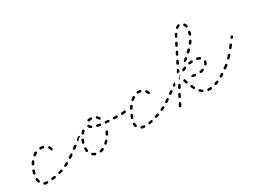

<svg xmlns="http://www.w3.org/2000/svg" viewBox="-43 -1029 2006 1515"><g transform="rotate(-30 960.0 -271.0)"><path d="M69 13H72Q76 13 79 10Q82 7 82 3Q82 1 81 -1Q80 -3 79 -4Q78 -6 76 -6Q74 -7 72 -7H69Q61 -7 54 -9Q50 -10 46 -9Q42 -7 41 -3Q41 -1 41 1Q41 3 42 5Q43 7 44 8Q46 9 48 10Q57 13 69 13ZM153 3Q155 0 155 -4Q154 -6 153 -8Q152 -10 151 -11Q149 -12 147 -12Q145 -13 143 -13Q133 -11 122 -10Q118 -9 116 -6Q113 -3 113 1Q114 3 115 5Q116 7 117 8Q119 9 121 10Q123 10 124 10Q135 9 146 7Q150 6 153 3ZM222 -12Q224 -14 225 -15Q226 -17 226 -19Q226 -21 225 -23Q224 -27 220 -29Q216 -31 213 -29Q203 -26 192 -23Q191 -23 189 -22Q187 -20 186 -19Q185 -17 185 -15Q185 -13 185 -11Q187 -7 190 -5Q194 -3 198 -4Q208 -7 219 -10Q221 -11 222 -12ZM10 -31Q12 -29 13 -28Q15 -27 17 -27Q19 -27 21 -27Q23 -28 24 -29Q26 -30 27 -32Q28 -34 28 -36Q29 -38 28 -39Q26 -48 25 -59Q25 -63 22 -66Q19 -68 15 -68Q13 -68 11 -67Q9 -66 8 -65Q6 -63 6 -61Q5 -60 5 -58Q6 -45 9 -34Q9 -32 10 -31ZM290 -43Q292 -44 292 -46Q293 -48 293 -50Q292 -52 291 -54Q290 -57 286 -59Q282 -60 278 -58Q269 -53 259 -48Q255 -46 254 -43Q253 -39 254 -35Q256 -31 260 -30Q264 -28 268 -30Q278 -35 287 -40Q289 -41 290 -43ZM338 -75Q339 -79 336 -83Q335 -84 333 -85Q332 -87 330 -87Q328 -87 326 -87Q324 -86 322 -85L321 -84Q317 -82 317 -78Q316 -74 318 -70Q319 -69 321 -68Q323 -66 325 -66Q327 -66 329 -66Q331 -67 332 -68L334 -69Q337 -71 338 -75ZM11 -108Q11 -106 12 -104Q13 -102 15 -101Q16 -100 18 -99Q22 -98 26 -101Q29 -103 30 -107Q33 -117 36 -127Q37 -129 37 -131Q36 -133 36 -134Q35 -136 33 -137Q32 -139 30 -139Q26 -141 22 -139Q18 -137 17 -133Q14 -122 11 -112Q10 -110 11 -108ZM38 -178Q38 -176 38 -174Q39 -172 40 -171Q41 -169 43 -168Q47 -166 51 -167Q55 -168 57 -172Q62 -181 68 -189Q70 -193 69 -197Q69 -201 65 -203Q62 -206 58 -205Q54 -204 51 -201Q45 -192 39 -182Q38 -180 38 -178ZM234 -233Q232 -236 228 -237Q224 -238 220 -235Q217 -233 216 -229Q215 -225 218 -222Q220 -217 222 -213Q223 -209 223 -207Q223 -203 226 -200Q229 -197 233 -197Q237 -197 240 -200Q243 -203 243 -207Q243 -213 241 -219Q239 -226 234 -233ZM85 -234Q84 -230 87 -226Q88 -225 89 -224Q91 -223 93 -222Q95 -222 97 -223Q99 -223 101 -224Q109 -230 117 -235Q119 -236 120 -237Q122 -239 122 -241Q123 -243 123 -245Q123 -247 122 -248Q121 -250 119 -251Q118 -253 116 -253Q114 -254 112 -254Q110 -254 108 -253Q98 -248 88 -240Q85 -238 85 -234ZM162 -266Q158 -266 155 -263Q152 -260 152 -256Q152 -252 155 -249Q158 -246 163 -246Q165 -246 168 -246Q175 -246 182 -244Q186 -244 189 -246Q193 -248 194 -252Q194 -256 192 -260Q190 -263 186 -264Q177 -266 168 -266Q165 -266 162 -266Z M590 2Q592 1 592 -1Q593 -3 593 -5Q593 -7 592 -8Q590 -12 587 -14Q583 -15 579 -14Q570 -10 561 -8Q559 -7 557 -6Q555 -5 554 -3Q553 -1 553 1Q553 3 553 4Q554 9 557 11Q561 13 565 12Q576 9 587 5Q589 4 590 2ZM512 9Q514 9 516 8Q518 8 519 6Q521 5 522 3Q523 -1 522 -5Q520 -9 516 -10Q508 -14 501 -19Q497 -22 493 -22Q489 -21 487 -18Q485 -17 485 -15Q484 -13 484 -11Q484 -9 485 -7Q486 -5 488 -4Q497 4 509 8Q510 9 512 9ZM650 -44Q651 -46 651 -48Q651 -50 650 -52Q649 -53 648 -55Q646 -56 644 -57Q642 -57 640 -57Q638 -57 637 -56Q635 -56 634 -54Q627 -47 619 -40Q618 -39 617 -37Q616 -35 616 -33Q616 -31 616 -29Q617 -27 618 -26Q620 -24 621 -23Q623 -23 625 -22Q627 -22 629 -23Q631 -24 632 -25Q641 -32 648 -41Q650 -42 650 -44ZM459 -54Q460 -52 461 -50Q462 -48 464 -47Q465 -46 467 -46Q469 -45 471 -46Q473 -46 475 -47Q476 -48 477 -50Q479 -52 479 -53Q479 -55 479 -57Q478 -64 478 -71Q478 -74 478 -76Q478 -81 475 -84Q472 -87 468 -87Q464 -87 461 -84Q458 -81 458 -77Q458 -74 458 -71Q458 -62 459 -54ZM357 -89Q358 -93 355 -96Q353 -99 349 -100Q345 -101 341 -98L322 -85Q321 -84 320 -82Q318 -81 318 -79Q318 -77 318 -75Q319 -73 320 -71Q322 -68 326 -67Q330 -66 334 -69L353 -82Q356 -84 357 -89ZM690 -108Q690 -110 690 -112Q689 -113 688 -115Q686 -116 684 -117Q681 -119 677 -117Q673 -116 671 -112Q667 -103 662 -94Q660 -90 661 -86Q662 -82 666 -80Q670 -78 674 -79Q678 -80 680 -84Q685 -94 689 -104Q690 -106 690 -108ZM419 -133Q420 -137 417 -140Q416 -142 414 -143Q413 -144 411 -144Q409 -145 407 -144Q405 -144 403 -143L385 -129Q381 -127 380 -123Q380 -119 382 -115Q385 -112 389 -111Q393 -110 396 -113L415 -126Q418 -129 419 -133ZM467 -122Q469 -119 473 -118Q475 -117 477 -117Q479 -117 481 -118Q483 -119 484 -121Q485 -122 486 -124Q489 -134 493 -143Q494 -147 493 -151Q491 -155 488 -156Q484 -158 480 -156Q476 -155 474 -151Q470 -141 467 -130Q465 -126 467 -122ZM461 -170Q466 -175 472 -177Q476 -179 480 -179Q478 -183 478 -186Q475 -189 472 -189Q468 -189 465 -187L446 -174Q443 -171 442 -167Q442 -163 444 -160Q445 -158 447 -157Q449 -156 451 -156Q451 -156 451 -156Q452 -156 452 -155Q453 -158 454 -160Q456 -166 461 -170ZM863 -162Q865 -163 866 -164Q867 -165 868 -167Q869 -169 869 -171Q869 -175 866 -178Q863 -181 859 -181H857Q855 -181 853 -180Q851 -179 850 -178Q848 -177 848 -175Q847 -173 847 -171Q847 -167 850 -164Q853 -161 857 -161H859Q861 -161 863 -162ZM813 -164Q816 -167 816 -171Q816 -173 815 -175Q814 -177 813 -178Q811 -180 810 -181Q808 -181 806 -182H785Q780 -182 777 -179Q774 -176 774 -172Q774 -170 775 -168Q776 -167 777 -165Q778 -164 780 -163Q782 -162 784 -162H805Q810 -161 813 -164ZM740 -167Q743 -170 743 -174Q743 -176 743 -178Q742 -179 741 -181Q739 -182 737 -183Q736 -184 734 -184Q723 -185 713 -186Q709 -186 705 -184Q702 -181 702 -177Q702 -175 702 -173Q703 -171 704 -169Q705 -168 707 -167Q709 -166 711 -166Q721 -165 732 -164Q737 -164 740 -167ZM667 -174Q670 -176 671 -180Q671 -184 669 -188Q667 -191 662 -192Q652 -194 642 -196Q640 -196 638 -196Q636 -195 635 -194Q633 -193 632 -191Q631 -190 630 -188Q629 -184 632 -180Q634 -177 638 -176Q648 -174 659 -172Q663 -171 667 -174ZM500 -190Q501 -186 504 -183Q507 -180 511 -181Q515 -181 518 -185Q524 -193 531 -200Q534 -203 534 -207Q534 -211 531 -214Q528 -217 524 -217Q520 -217 517 -214Q509 -206 502 -197Q500 -194 500 -190ZM594 -193Q598 -194 600 -198Q601 -199 602 -201Q602 -203 602 -205Q601 -207 600 -209Q599 -210 597 -212Q589 -217 587 -223Q586 -226 582 -228Q578 -230 574 -228Q570 -226 569 -223Q567 -219 569 -215Q573 -203 586 -195Q590 -193 594 -193ZM673 -253Q671 -254 669 -254Q667 -254 665 -253Q664 -252 662 -250Q661 -249 660 -247Q660 -245 660 -243Q660 -241 661 -239Q661 -238 663 -236Q669 -230 674 -222Q676 -218 681 -217Q685 -216 688 -218Q692 -221 693 -225Q694 -229 692 -232Q685 -243 676 -251Q675 -252 673 -253ZM593 -262Q591 -258 592 -254Q592 -253 594 -251Q595 -249 597 -248Q598 -247 600 -247Q602 -247 604 -247Q612 -250 623 -250Q627 -250 630 -253Q633 -256 633 -260Q632 -264 629 -267Q626 -270 622 -270Q609 -270 599 -267Q595 -266 593 -262Z M959 14Q961 13 962 12Q964 11 965 9Q966 7 966 5Q967 1 964 -2Q961 -5 957 -6Q947 -7 939 -9Q937 -10 935 -10Q933 -10 931 -9Q930 -8 928 -6Q927 -5 926 -3Q925 1 927 5Q929 8 933 10Q943 13 955 14Q957 14 959 14ZM1036 3Q1038 -1 1037 -5Q1036 -7 1035 -8Q1034 -10 1032 -11Q1031 -12 1029 -12Q1027 -13 1025 -12Q1014 -10 1005 -8Q1001 -7 999 -4Q996 0 997 4Q998 8 1001 10Q1004 12 1009 12Q1018 10 1029 7Q1033 6 1036 3ZM1105 -18Q1107 -22 1105 -26Q1105 -28 1103 -29Q1102 -31 1100 -32Q1098 -33 1096 -33Q1094 -33 1092 -32Q1083 -29 1073 -26Q1069 -24 1067 -21Q1065 -17 1067 -13Q1067 -11 1068 -10Q1070 -8 1072 -7Q1073 -6 1075 -6Q1077 -6 1079 -7Q1089 -10 1099 -13Q1103 -15 1105 -18ZM891 -31Q892 -27 896 -25Q900 -23 904 -24Q907 -25 909 -29Q911 -32 910 -36Q908 -44 908 -53V-54Q908 -56 907 -58Q907 -60 905 -61Q904 -63 902 -63Q900 -64 898 -64Q894 -64 891 -61Q888 -58 888 -54V-53Q888 -41 891 -31ZM1171 -48Q1172 -52 1171 -55Q1170 -57 1168 -58Q1167 -60 1165 -60Q1163 -61 1161 -61Q1159 -61 1157 -60Q1148 -55 1139 -51Q1135 -49 1134 -45Q1132 -41 1134 -38Q1135 -36 1136 -34Q1138 -33 1139 -32Q1141 -32 1143 -32Q1145 -32 1147 -33Q1157 -37 1166 -42Q1170 -44 1171 -48ZM1216 -75Q1217 -79 1214 -83Q1213 -84 1211 -85Q1210 -86 1208 -87Q1206 -87 1204 -87Q1202 -86 1200 -85Q1196 -82 1196 -78Q1195 -74 1197 -71Q1198 -69 1200 -68Q1202 -67 1204 -67Q1206 -66 1208 -67Q1209 -67 1211 -68L1212 -69Q1215 -71 1216 -75ZM900 -99Q901 -96 905 -94Q909 -93 913 -95Q917 -97 918 -100Q921 -110 925 -119Q926 -121 926 -123Q926 -125 925 -127Q924 -129 923 -130Q922 -132 920 -132Q916 -134 912 -132Q908 -131 907 -127Q902 -117 899 -107Q898 -103 900 -99ZM929 -170Q929 -168 929 -166Q930 -164 931 -163Q932 -161 934 -160Q937 -158 941 -159Q945 -160 947 -163Q953 -172 959 -180Q960 -182 960 -183Q961 -185 960 -187Q960 -189 959 -191Q958 -193 956 -194Q953 -196 949 -196Q945 -195 942 -192Q936 -183 930 -174Q929 -172 929 -170ZM887 -166Q889 -167 890 -169Q891 -171 891 -173Q891 -175 891 -176Q890 -180 886 -183Q883 -185 879 -184Q868 -181 859 -181Q855 -181 852 -178Q849 -175 849 -171Q849 -167 852 -164Q855 -161 859 -161Q871 -161 884 -164Q886 -165 887 -166ZM1130 -210Q1130 -208 1130 -206Q1129 -204 1128 -202Q1127 -201 1126 -200Q1122 -197 1118 -198Q1114 -199 1112 -202Q1111 -203 1110 -206Q1108 -210 1107 -212Q1104 -217 1102 -220Q1101 -222 1100 -224Q1100 -226 1100 -228Q1100 -230 1101 -232Q1103 -233 1104 -234Q1106 -235 1108 -236Q1110 -236 1112 -236Q1114 -236 1115 -235Q1117 -234 1118 -232Q1122 -227 1124 -222Q1126 -219 1128 -214Q1128 -213 1129 -213Q1130 -212 1130 -210ZM975 -228Q974 -226 974 -224Q974 -222 975 -220Q975 -218 977 -217Q978 -215 980 -215Q982 -214 984 -214Q986 -213 987 -214Q989 -215 991 -216Q998 -223 1006 -228Q1010 -230 1011 -234Q1011 -238 1009 -242Q1007 -245 1003 -246Q999 -247 995 -245Q986 -239 978 -231Q976 -230 975 -228ZM1047 -264Q1045 -264 1043 -263Q1041 -262 1040 -260Q1039 -259 1038 -257Q1038 -255 1038 -253Q1038 -249 1042 -246Q1045 -243 1049 -244Q1053 -244 1057 -244Q1062 -244 1067 -244Q1071 -243 1074 -245Q1078 -248 1079 -252Q1079 -256 1077 -259Q1074 -263 1070 -263Q1064 -264 1057 -264Q1052 -264 1047 -264Z M1570 12Q1573 9 1572 5Q1572 3 1571 1Q1570 -1 1569 -2Q1567 -3 1565 -4Q1563 -4 1561 -4Q1551 -3 1541 -3Q1539 -3 1537 -2Q1536 -1 1534 0Q1533 1 1532 3Q1531 5 1531 7Q1531 11 1534 14Q1537 17 1541 17Q1552 17 1563 16Q1568 15 1570 12ZM1302 -16Q1301 -20 1297 -22Q1295 -23 1293 -23Q1291 -23 1289 -22Q1288 -22 1286 -20Q1285 -19 1284 -17L1274 1Q1272 5 1273 9Q1275 13 1278 15Q1280 16 1282 16Q1284 16 1286 16Q1288 15 1290 14Q1291 12 1292 11L1301 -8Q1303 -12 1302 -16ZM1641 -9Q1643 -12 1641 -16Q1641 -18 1639 -20Q1638 -21 1636 -22Q1634 -22 1632 -22Q1630 -22 1628 -22Q1619 -18 1609 -15Q1607 -14 1606 -13Q1604 -11 1603 -10Q1602 -8 1602 -6Q1602 -4 1603 -2Q1604 2 1608 4Q1611 6 1615 4Q1626 1 1636 -3Q1640 -5 1641 -9ZM1491 0Q1493 1 1495 1Q1497 0 1499 -1Q1501 -2 1502 -3Q1504 -7 1504 -11Q1503 -15 1500 -17Q1492 -23 1485 -30Q1484 -32 1482 -32Q1480 -33 1478 -33Q1476 -33 1474 -33Q1473 -32 1471 -31Q1468 -28 1468 -24Q1468 -19 1471 -16Q1479 -8 1488 -1Q1489 0 1491 0ZM1704 -41Q1705 -43 1705 -45Q1706 -47 1705 -49Q1705 -51 1704 -52Q1702 -56 1698 -57Q1694 -57 1690 -55Q1681 -49 1672 -44Q1669 -42 1668 -38Q1667 -34 1669 -31Q1670 -29 1672 -28Q1673 -26 1675 -26Q1677 -25 1679 -26Q1681 -26 1683 -27Q1692 -32 1701 -38Q1703 -40 1704 -41ZM1335 -76Q1335 -78 1335 -80Q1334 -82 1333 -84Q1332 -85 1330 -86Q1326 -88 1322 -87Q1318 -86 1316 -82L1307 -63Q1306 -61 1306 -59Q1306 -57 1306 -55Q1307 -54 1308 -52Q1309 -51 1311 -50Q1315 -48 1319 -49Q1323 -50 1325 -54L1334 -73Q1335 -74 1335 -76ZM1446 -55Q1450 -54 1453 -56Q1457 -58 1458 -62Q1459 -66 1457 -70Q1452 -78 1448 -88Q1446 -92 1442 -93Q1438 -95 1434 -93Q1433 -92 1431 -90Q1430 -89 1429 -87Q1429 -85 1429 -83Q1429 -81 1430 -79Q1435 -69 1440 -60Q1442 -56 1446 -55ZM1747 -72Q1749 -73 1749 -75Q1749 -77 1749 -79Q1748 -81 1747 -83Q1745 -86 1741 -87Q1737 -88 1733 -85L1732 -84Q1730 -83 1729 -81Q1728 -80 1728 -78Q1727 -76 1728 -74Q1728 -72 1729 -70Q1732 -67 1736 -66Q1740 -65 1743 -68L1745 -69Q1746 -70 1747 -72ZM1231 -83Q1232 -85 1233 -87Q1233 -89 1233 -91Q1232 -93 1231 -94Q1229 -98 1225 -99Q1221 -99 1217 -97L1200 -85Q1199 -84 1198 -82Q1197 -81 1196 -79Q1196 -77 1196 -75Q1197 -73 1198 -71Q1200 -68 1204 -67Q1208 -66 1212 -69L1229 -81Q1230 -82 1231 -83ZM1290 -124Q1291 -126 1291 -128Q1291 -130 1291 -132Q1290 -134 1289 -135Q1287 -139 1283 -139Q1279 -140 1275 -138L1259 -126Q1255 -124 1254 -119Q1254 -115 1256 -112Q1257 -110 1259 -109Q1261 -108 1263 -108Q1264 -107 1266 -108Q1268 -108 1270 -109L1287 -121Q1288 -122 1290 -124ZM1371 -142Q1370 -146 1367 -149Q1363 -151 1359 -150Q1355 -149 1353 -146Q1347 -137 1341 -127Q1339 -124 1340 -120Q1341 -116 1345 -113Q1347 -112 1349 -112Q1351 -112 1353 -112Q1354 -113 1356 -114Q1358 -115 1359 -117Q1364 -126 1370 -135Q1372 -138 1371 -142ZM1412 -125Q1414 -123 1415 -122Q1417 -121 1419 -121Q1421 -121 1423 -122Q1427 -123 1429 -127Q1431 -130 1429 -134Q1426 -144 1423 -154Q1422 -158 1418 -160Q1415 -162 1411 -161Q1407 -160 1405 -156Q1403 -153 1404 -149Q1407 -138 1410 -128Q1411 -126 1412 -125ZM1551 -152Q1548 -149 1549 -145Q1549 -143 1550 -141Q1551 -139 1553 -138Q1554 -137 1556 -137Q1558 -136 1560 -136Q1572 -138 1582 -142Q1586 -143 1588 -147Q1590 -151 1589 -155Q1588 -156 1587 -158Q1585 -159 1584 -160Q1582 -161 1580 -161Q1578 -161 1576 -161Q1567 -158 1557 -156Q1553 -156 1551 -152ZM1485 -160Q1483 -160 1481 -159Q1480 -158 1478 -156Q1477 -154 1477 -152Q1476 -148 1479 -145Q1481 -141 1485 -141Q1496 -139 1507 -137Q1511 -137 1514 -139Q1517 -142 1518 -146Q1518 -148 1517 -150Q1517 -152 1516 -153Q1514 -155 1513 -156Q1511 -157 1509 -157Q1499 -158 1489 -160Q1487 -161 1485 -160ZM1321 -149Q1317 -149 1314 -153Q1312 -156 1313 -160Q1313 -164 1317 -167L1334 -178Q1335 -179 1337 -180Q1338 -180 1340 -180Q1338 -175 1337 -170Q1337 -166 1337 -162Q1335 -160 1334 -158Q1332 -154 1330 -151L1328 -150Q1325 -148 1321 -149ZM1611 -178Q1612 -174 1615 -171Q1617 -170 1619 -170Q1621 -169 1623 -170Q1625 -170 1626 -171Q1628 -172 1629 -174Q1637 -185 1639 -198Q1639 -200 1638 -202Q1638 -204 1637 -205Q1635 -207 1634 -208Q1632 -209 1630 -209Q1626 -209 1623 -207Q1619 -204 1619 -200Q1618 -192 1613 -185Q1610 -182 1611 -178ZM1381 -181Q1381 -185 1384 -188Q1391 -196 1399 -204Q1402 -206 1405 -207Q1409 -207 1412 -205Q1411 -205 1411 -205Q1404 -203 1399 -199Q1394 -195 1391 -190Q1388 -185 1386 -179Q1386 -176 1386 -173Q1386 -173 1385 -173Q1385 -173 1385 -174Q1382 -176 1381 -181ZM1473 -229Q1474 -231 1475 -232Q1476 -234 1476 -236Q1476 -238 1475 -240Q1474 -244 1470 -245Q1466 -247 1462 -245Q1452 -241 1442 -236Q1438 -234 1437 -230Q1436 -226 1438 -222Q1440 -219 1444 -217Q1448 -216 1452 -218Q1460 -223 1470 -227Q1472 -228 1473 -229ZM1407 -229Q1400 -229 1394 -227Q1393 -226 1392 -226Q1392 -228 1392 -230Q1392 -233 1393 -235L1402 -253Q1404 -257 1408 -258Q1412 -259 1415 -258Q1417 -257 1418 -255Q1420 -254 1420 -252Q1421 -250 1421 -249Q1421 -247 1420 -246Q1417 -241 1416 -236Q1416 -236 1416 -236L1412 -229Q1409 -229 1407 -229ZM1605 -232Q1607 -232 1609 -232Q1611 -233 1613 -234Q1614 -235 1615 -237Q1617 -240 1616 -244Q1615 -248 1612 -250Q1602 -256 1590 -259Q1586 -260 1582 -258Q1578 -256 1577 -252Q1576 -248 1578 -245Q1580 -241 1584 -240Q1594 -238 1601 -233Q1603 -232 1605 -232ZM1544 -245Q1546 -249 1546 -253Q1546 -257 1543 -260Q1540 -262 1535 -262Q1524 -261 1514 -259Q1510 -259 1507 -255Q1505 -252 1505 -248Q1506 -246 1507 -244Q1508 -243 1509 -242Q1511 -240 1513 -240Q1515 -239 1517 -240Q1526 -241 1537 -242Q1541 -242 1544 -245ZM1485 -285Q1485 -289 1489 -292Q1497 -298 1504 -305Q1508 -307 1512 -307Q1516 -307 1518 -303Q1521 -300 1521 -296Q1520 -292 1517 -289Q1512 -285 1507 -281Q1503 -280 1499 -278Q1496 -276 1494 -274Q1492 -274 1490 -275Q1488 -276 1487 -278Q1484 -281 1485 -285ZM1423 -294Q1423 -293 1424 -291Q1425 -289 1426 -287Q1427 -286 1429 -285Q1433 -283 1437 -284Q1441 -286 1442 -289L1452 -308Q1452 -309 1453 -311Q1453 -313 1452 -315Q1452 -317 1450 -319Q1449 -320 1447 -321Q1443 -323 1440 -322Q1436 -320 1434 -317L1424 -298Q1424 -296 1423 -294ZM1574 -345Q1574 -349 1571 -352Q1568 -355 1564 -355Q1559 -355 1556 -352Q1550 -345 1542 -338Q1539 -335 1539 -331Q1539 -326 1541 -323Q1544 -320 1548 -320Q1553 -320 1556 -323Q1563 -330 1571 -337Q1574 -340 1574 -345ZM1455 -358Q1455 -356 1456 -354Q1456 -352 1458 -351Q1459 -349 1461 -348Q1465 -347 1468 -348Q1472 -349 1474 -353L1483 -371Q1485 -375 1484 -379Q1483 -383 1479 -385Q1475 -387 1471 -385Q1467 -384 1466 -380L1456 -362Q1455 -360 1455 -358ZM1619 -401Q1618 -405 1615 -407Q1611 -409 1607 -409Q1603 -408 1601 -404Q1596 -396 1589 -388Q1587 -385 1587 -381Q1588 -377 1591 -374Q1594 -372 1598 -372Q1603 -373 1605 -376Q1612 -385 1618 -393Q1620 -397 1619 -401ZM1487 -418Q1489 -414 1492 -412Q1496 -410 1500 -412Q1504 -413 1506 -417L1515 -435Q1517 -439 1516 -443Q1514 -446 1511 -448Q1507 -450 1503 -449Q1499 -448 1497 -444L1488 -425Q1486 -422 1487 -418ZM1646 -469Q1644 -472 1640 -473Q1636 -474 1632 -472Q1629 -470 1628 -466Q1626 -456 1623 -447Q1621 -443 1623 -439Q1625 -436 1629 -434Q1633 -433 1636 -435Q1640 -437 1642 -440Q1645 -451 1648 -461Q1648 -465 1646 -469ZM1520 -481Q1521 -477 1525 -475Q1528 -473 1532 -474Q1536 -476 1538 -479Q1544 -489 1548 -497Q1551 -500 1550 -504Q1549 -508 1545 -510Q1542 -512 1538 -512Q1534 -511 1531 -507Q1526 -499 1521 -489Q1519 -485 1520 -481ZM1639 -541Q1637 -542 1635 -542Q1633 -543 1631 -542Q1629 -542 1628 -541Q1624 -539 1623 -535Q1622 -531 1624 -527Q1629 -520 1631 -511Q1632 -507 1635 -505Q1639 -503 1643 -504Q1645 -504 1647 -505Q1648 -507 1649 -508Q1650 -510 1651 -512Q1651 -514 1651 -516Q1648 -528 1641 -538Q1640 -540 1639 -541ZM1562 -542Q1561 -538 1564 -535Q1566 -531 1571 -531Q1575 -530 1578 -533Q1585 -539 1592 -541Q1596 -542 1598 -545Q1601 -549 1599 -553Q1599 -555 1598 -557Q1596 -558 1595 -559Q1593 -560 1591 -560Q1589 -561 1587 -560Q1576 -557 1566 -549Q1562 -546 1562 -542Z M1770 -91Q1770 -95 1767 -98Q1765 -101 1761 -102Q1757 -102 1753 -99Q1743 -91 1733 -84Q1732 -83 1731 -81Q1729 -79 1729 -77Q1729 -75 1729 -73Q1730 -71 1731 -70Q1732 -68 1734 -67Q1735 -66 1737 -66Q1739 -65 1741 -66Q1743 -66 1745 -68Q1755 -75 1766 -84Q1769 -87 1770 -91ZM1828 -150Q1828 -154 1825 -157Q1824 -158 1822 -159Q1820 -159 1818 -159Q1816 -159 1814 -158Q1812 -157 1811 -156Q1802 -146 1794 -137Q1791 -134 1791 -130Q1791 -126 1794 -123Q1795 -121 1797 -121Q1799 -120 1801 -120Q1803 -120 1805 -121Q1807 -122 1808 -123Q1817 -132 1826 -143Q1829 -146 1828 -150ZM1881 -214Q1880 -218 1877 -221Q1874 -224 1870 -223Q1865 -223 1863 -219L1847 -199Q1845 -197 1845 -195Q1844 -193 1845 -191Q1845 -189 1846 -188Q1847 -186 1848 -185Q1852 -182 1856 -183Q1860 -183 1862 -186L1879 -207Q1881 -210 1881 -214ZM1920 -265Q1919 -269 1916 -272Q1913 -274 1909 -274Q1905 -273 1902 -270L1897 -264Q1895 -260 1895 -256Q1896 -252 1899 -250Q1902 -247 1906 -248Q1910 -248 1913 -252L1918 -258Q1920 -261 1920 -265Z"/></g></svg>

Font: FRB American Cursive Dashed Light
Style: Italic
Weight: 300
Italic angle: -25°
Version: Version 2.0;Modular Font Editor K font №1